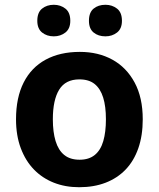

<svg xmlns="http://www.w3.org/2000/svg" viewBox="-20 -773 665 803"><path d="M577 -274Q577 -206 558.5 -153Q540 -100 505.5 -64Q471 -28 422 -9Q373 10 311 10Q253 10 205 -9Q157 -28 122 -64Q87 -100 67 -153Q47 -206 47 -274Q47 -365 79 -428Q111 -491 171 -523.5Q231 -556 314 -556Q391 -556 450 -523.5Q509 -491 543 -428Q577 -365 577 -274ZM201 -274Q201 -221 212.5 -183Q224 -145 248.5 -125Q273 -105 313 -105Q352 -105 376.5 -125Q401 -145 412 -183Q423 -221 423 -274Q423 -328 411.5 -365Q400 -402 376 -421.5Q352 -441 312 -441Q254 -441 227.5 -398Q201 -355 201 -274ZM136 -686Q136 -721 156 -737Q176 -753 205 -753Q233 -753 253.5 -737Q274 -721 274 -686Q274 -653 253.5 -637Q233 -621 205 -621Q176 -621 156 -637Q136 -653 136 -686ZM352 -686Q352 -721 371.5 -737Q391 -753 421 -753Q449 -753 469.5 -737Q490 -721 490 -686Q490 -653 469.5 -637Q449 -621 421 -621Q391 -621 371.5 -637Q352 -653 352 -686Z"/></svg>

Font: Noto Sans Lao
Style: Bold
Weight: 700
Designer: Monotype Design Team
Foundry: Monotype Imaging Inc.
Version: Version 2.003